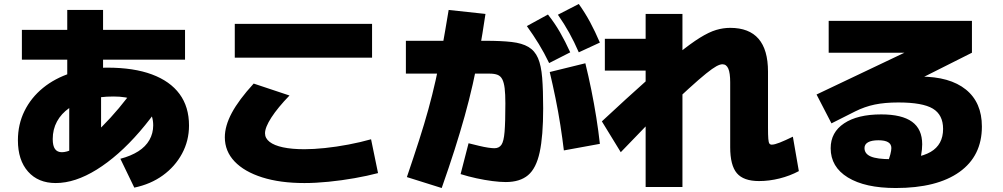

<svg xmlns="http://www.w3.org/2000/svg" viewBox="-20 -865 5040 965"><path d="M328 -55V-405H318V-815H498V-405H488V-55ZM90 -565V-715H910V-565ZM585 -67Q638 -81 675 -104.5Q712 -128 731 -161.5Q750 -195 750 -235Q750 -281 726.5 -313Q703 -345 658.5 -362.5Q614 -380 551 -380Q481 -380 424.5 -365Q368 -350 328 -322Q288 -294 266.5 -254.5Q245 -215 245 -166Q245 -132 256.5 -116Q268 -100 291 -100Q315 -100 346.5 -115.5Q378 -131 415.5 -160Q453 -189 494 -230Q535 -271 577.5 -321.5Q620 -372 661 -430L788 -341Q736 -266 682.5 -204Q629 -142 574.5 -94Q520 -46 466 -12.5Q412 21 360.5 38Q309 55 260 55Q172 55 121 -2.5Q70 -60 70 -160Q70 -240 103 -307Q136 -374 196 -423Q256 -472 338.5 -498.5Q421 -525 520 -525Q652 -525 743.5 -491Q835 -457 882.5 -392.5Q930 -328 930 -234Q930 -158 895 -93Q860 -28 798.5 16.5Q737 61 655 78Z M1510 55Q1388 55 1298 26.5Q1208 -2 1159 -53.5Q1110 -105 1110 -175Q1110 -232 1145 -297.5Q1180 -363 1255 -445L1435 -385Q1376 -324 1344 -274.5Q1312 -225 1312 -195Q1312 -170 1335 -152Q1358 -134 1402.5 -124.5Q1447 -115 1510 -115Q1556 -115 1613.5 -121Q1671 -127 1731.5 -138.5Q1792 -150 1845 -165L1880 5Q1827 19 1762 30.5Q1697 42 1631.5 48.5Q1566 55 1510 55ZM1160 -575V-745H1850V-575Z M2025 25Q2060 -78 2086.5 -160.5Q2113 -243 2133 -315.5Q2153 -388 2169.5 -461.5Q2186 -535 2201.5 -620.5Q2217 -706 2235 -815L2420 -795Q2405 -694 2389.5 -607.5Q2374 -521 2356 -441.5Q2338 -362 2315.5 -281.5Q2293 -201 2265 -113Q2237 -25 2200 80ZM2814 -109Q2807 -168 2796.5 -235.5Q2786 -303 2772 -371.5Q2758 -440 2743 -503L2922 -547Q2938 -482 2952 -413Q2966 -344 2977 -275Q2988 -206 2995 -142ZM2740 -548Q2715 -600 2688 -644Q2661 -688 2628 -734L2734 -792Q2768 -749 2794.5 -703Q2821 -657 2846 -602ZM2889 -602Q2866 -655 2841 -700Q2816 -745 2784 -791L2889 -845Q2921 -800 2946 -753.5Q2971 -707 2995 -651ZM2522 50Q2493 50 2454.5 45Q2416 40 2374.5 31Q2333 22 2295 10L2335 -145Q2363 -138 2388 -132Q2413 -126 2433 -123Q2453 -120 2465 -120Q2488 -120 2500 -137Q2512 -154 2516 -202.5Q2520 -251 2520 -345Q2520 -392 2516.5 -421Q2513 -450 2504.5 -466.5Q2496 -483 2480.5 -489Q2465 -495 2440 -495H2020V-660H2420Q2499 -660 2551.5 -654Q2604 -648 2636 -629Q2668 -610 2684 -573Q2700 -536 2705 -474Q2710 -412 2710 -320Q2710 -181 2692.5 -100Q2675 -19 2634 15.5Q2593 50 2522 50Z M3795 45Q3717 45 3683.5 5.5Q3650 -34 3650 -125V-451Q3650 -498 3640.5 -520Q3631 -542 3611 -542Q3599 -542 3580.5 -532Q3562 -522 3529 -495.5Q3496 -469 3441 -419Q3386 -369 3302 -289H3282Q3245 -250 3199.5 -203Q3154 -156 3100 -100L3005 -255Q3135 -376 3228.5 -459Q3322 -542 3387 -594.5Q3452 -647 3498 -675.5Q3544 -704 3579.5 -714.5Q3615 -725 3650 -725Q3745 -725 3792.5 -670Q3840 -615 3840 -505V-223Q3840 -186 3841.5 -167.5Q3843 -149 3847 -143.5Q3851 -138 3859 -138Q3873 -138 3899.5 -148.5Q3926 -159 3965 -178L3995 -5Q3950 19 3898 32Q3846 45 3795 45ZM3225 75V-510H3020V-670H3225V-795H3410V75Z M4482 80Q4328 80 4241.5 27Q4155 -26 4155 -120Q4155 -200 4222.5 -245Q4290 -290 4409 -290Q4513 -290 4564 -253Q4615 -216 4615 -140Q4615 -114 4609.5 -84.5Q4604 -55 4595 -30L4440 -45Q4450 -70 4455 -89.5Q4460 -109 4460 -121Q4460 -160 4395 -160Q4361 -160 4343 -150Q4325 -140 4325 -121Q4325 -92 4356.5 -78.5Q4388 -65 4457 -65Q4595 -65 4657.5 -101.5Q4720 -138 4720 -217Q4720 -288 4668.5 -319Q4617 -350 4495 -350Q4427 -350 4376.5 -339.5Q4326 -329 4278 -305L4159 -245L4084 -390L4572 -622V-600H4145V-760H4865V-600L4336 -334L4238 -420Q4274 -432 4322 -442.5Q4370 -453 4421.5 -461.5Q4473 -470 4521 -475Q4569 -480 4605 -480Q4754 -480 4834.5 -415Q4915 -350 4915 -229Q4915 -81 4802 -0.5Q4689 80 4482 80Z"/></svg>

Font: M PLUS 1 Black
Style: Regular
Weight: 900
Designer: Coji Morishita
Foundry: UNDERFOREST DESIGN
Version: Version 1.001